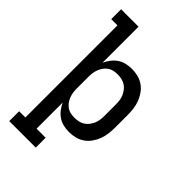

<svg xmlns="http://www.w3.org/2000/svg" viewBox="-276 -836 1153 1153"><g transform="rotate(45 300.0 -260.0)"><path d="M39 215V131H92V-651H39V-735H187V-429Q197 -451 212 -470.5Q227 -490 247 -503.5Q267 -517 290.5 -522.5Q314 -528 339 -528Q365 -528 391 -521.5Q417 -515 439 -499.5Q461 -484 476.5 -461.5Q492 -439 501 -414.5Q510 -390 513 -363.5Q516 -337 516 -310V-210Q516 -183 513 -156.5Q510 -130 501 -105.5Q492 -81 476.5 -58.5Q461 -36 439 -20.5Q417 -5 391 1.5Q365 8 339 8Q314 8 290.5 2.5Q267 -3 247 -16.5Q227 -30 212 -49.5Q197 -69 187 -91V131H264V215ZM301 -76Q318 -76 335 -79.5Q352 -83 366.5 -92Q381 -101 391.5 -114.5Q402 -128 409 -143.5Q416 -159 418.5 -176Q421 -193 421 -210V-310Q421 -327 418.5 -344Q416 -361 409 -376.5Q402 -392 391.5 -405.5Q381 -419 366.5 -428Q352 -437 335 -440.5Q318 -444 301 -444Q284 -444 267.5 -440.5Q251 -437 237.5 -427.5Q224 -418 214 -404.5Q204 -391 198 -375.5Q192 -360 189.5 -343.5Q187 -327 187 -310V-210Q187 -193 189.5 -176.5Q192 -160 198 -144.5Q204 -129 214 -115.5Q224 -102 237.5 -92.5Q251 -83 267.5 -79.5Q284 -76 301 -76Z"/></g></svg>

Font: Iosevka Etoile Medium
Style: Regular
Weight: 500
Designer: Belleve Invis
Foundry: Belleve Invis
Version: Version 22.1.2; ttfautohint (v1.8.4)